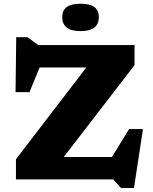

<svg xmlns="http://www.w3.org/2000/svg" viewBox="-20 -940 804 1006"><path d="M685 -704V-599L273 -64L175 -117.5H566.5L656.5 -264L729 -263.5L682 45H614L573 0H63.5V-105.5L473 -639.5L590.5 -586.5H187.5L134.5 -457L61.5 -457.5L65 -745H124L180.5 -704ZM402 -777Q353 -777 329.5 -795.8Q306 -814.5 306 -850Q306 -885.5 329.5 -903Q353 -920.5 402 -920.5Q451 -920.5 474.5 -903Q498 -885.5 498 -850Q498 -814.5 474.5 -795.8Q451 -777 402 -777Z"/></svg>

Font: Newsreader 7pt
Style: Bold
Weight: 700
Designer: Hugues Gentile
Foundry: Production Type
Version: Version 1.003